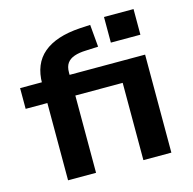

<svg xmlns="http://www.w3.org/2000/svg" viewBox="-107 -840 951 948"><g transform="rotate(-15 368.5 -366.5)"><path d="M126 0V-395H15V-501H158L126 -470V-494Q126 -595 189.5 -648.5Q253 -702 376 -710L430 -713L440 -599L377 -596Q342 -595 317.5 -586.5Q293 -578 280.5 -560.5Q268 -543 268 -513V-476L229 -501H654V0H511V-395H269V0ZM506 -602V-733H657V-602Z"/></g></svg>

Font: Nunito Sans 7pt SemiExpanded
Style: Bold
Weight: 700
Width: 6
Designer: Vernon Adams
Foundry: Vernon Adams
Version: Version 3.101;gftools[0.9.27]